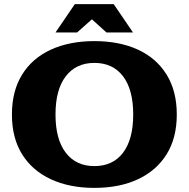

<svg xmlns="http://www.w3.org/2000/svg" viewBox="-20 -898 918 934"><path d="M250 -740 344 -878H533L627 -740H498L427 -804L355 -740ZM439 16Q318 16 227.5 -26Q137 -68 87.5 -147.5Q38 -227 38 -341Q38 -455 87.5 -535Q137 -615 227.5 -656.5Q318 -698 439 -698Q561 -698 651 -656.5Q741 -615 790.5 -535Q840 -455 840 -341Q840 -227 790.5 -147.5Q741 -68 651 -26Q561 16 439 16ZM439 -90Q529 -90 578.5 -155Q628 -220 628 -341Q628 -462 578.5 -527Q529 -592 439 -592Q350 -592 300 -527Q250 -462 250 -341Q250 -220 300 -155Q350 -90 439 -90Z"/></svg>

Font: Montagu Slab 16pt
Style: Bold
Weight: 700
Designer: Florian Karsten
Foundry: Florian Karsten
Version: Version 1.000; ttfautohint (v1.8.3)